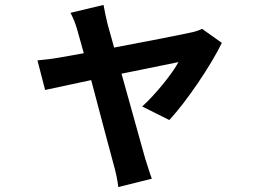

<svg xmlns="http://www.w3.org/2000/svg" viewBox="-20 -655 1040 779"><path d="M880 -481 800 -538C786 -531 767 -525 749 -522C710 -513 570 -486 443 -462L416 -559C410 -585 404 -612 400 -635L266 -603C277 -582 287 -558 294 -532L320 -439L224 -422C191 -416 164 -413 132 -410L163 -290L350 -330C386 -194 427 -38 442 16C450 44 457 77 460 104L596 70C588 50 575 5 569 -12L473 -356L704 -403C678 -354 608 -269 557 -223L667 -168C737 -243 838 -393 880 -481Z"/></svg>

Font: Source Han Sans KR
Style: Bold
Weight: 700
Designer: Ryoko NISHIZUKA 西塚涼子 (kana, bopomofo & ideographs); Paul D. Hunt (Latin, Greek & Cyrillic); Sandoll Communications 산돌커뮤니
Foundry: Adobe
Version: Version 2.004;hotconv 1.0.118;makeotfexe 2.5.65603